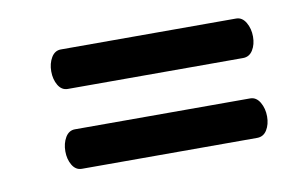

<svg xmlns="http://www.w3.org/2000/svg" viewBox="-37 -389 468 304"><g transform="rotate(-10 197.0 -237.0)"><path d="M74.2 -205.1H356Q365.7 -205.1 371.6 -195.1Q377.4 -185.1 377.4 -172.4Q377.4 -159.7 371.8 -150.6Q366.2 -141.6 356 -141.6H74.2Q64.5 -141.6 58.8 -151.1Q53.2 -160.6 53.2 -173.3Q53.2 -186 58.8 -195.6Q64.5 -205.1 74.2 -205.1ZM74.2 -333.5H356Q365.7 -333.5 371.6 -323.5Q377.4 -313.5 377.4 -300.8Q377.4 -288.1 371.8 -279.1Q366.2 -270 356 -270H74.2Q64.5 -270 58.8 -279.5Q53.2 -289.1 53.2 -301.8Q53.2 -314.5 58.8 -324Q64.5 -333.5 74.2 -333.5Z"/></g></svg>

Font: Farbod
Style: Regular
Weight: 400
Designer: Mohammad Saleh Souzanchi
Foundry: http://font-store.ir
Version: Version:3.2.5;RFB:1.2.5;Building:2016-06-12 13:21:07.028780